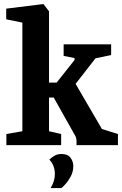

<svg xmlns="http://www.w3.org/2000/svg" viewBox="-20 -719 604 951"><path d="M11.6 0V-55.1L90.8 -69.1V-607.1L10.8 -623.3V-676.2L195.2 -699L222.8 -663.1V-309.9H260.5L349.2 -421.7V-431.4L295.2 -442V-499.3H530.5V-446.3L453 -430.3L354.5 -303.5L484.8 -80L564.2 -55.1V0H359.1V-18.8Q359.1 -38.3 349.1 -52.6L246 -235.9H222.8V-69.1L282.9 -55.1V0ZM230.7 212.5Q251.8 178.1 251.8 143.2Q251.8 123 245.3 104.9Q238.8 86.7 224.6 71.6Q235.6 60.4 250.5 52Q265.3 43.7 284.1 43.7Q316 43.7 329.6 62.6Q343.1 81.4 343.1 103.1Q343.1 131.6 330.2 155.2Q317.3 178.8 303.3 193.8Q289.4 208.9 284.1 212.5Z"/></svg>

Font: Faustina Light
Style: Regular
Weight: 300
Designer: Alfonso Garcia
Foundry: http://www.omnibus-type.com
Version: Version 1.200